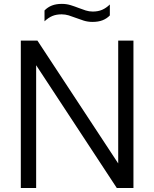

<svg xmlns="http://www.w3.org/2000/svg" viewBox="-20 -944 774 964"><path d="M84.5 0V-740H168L593.5 -93H573.5V-740H650V0H566.5L141.5 -647H161.5V0ZM444.5 -834Q421 -834 400.2 -840.5Q379.5 -847 360 -854.5Q342 -861.5 324.8 -866.8Q307.5 -872 289.5 -872Q262.5 -872 242.5 -863.5Q222.5 -855 203.5 -837V-891.5Q219.5 -908 240.5 -916.2Q261.5 -924.5 290.5 -924.5Q314 -924.5 335 -918Q356 -911.5 375 -904Q393 -897 410.2 -891.5Q427.5 -886 445.5 -886Q472.5 -886 492.8 -894.8Q513 -903.5 531.5 -921.5V-866.5Q516 -850.5 494.8 -842.2Q473.5 -834 444.5 -834Z"/></svg>

Font: Encode Sans Condensed Thin
Style: Regular
Weight: 400
Version: Version 3.002